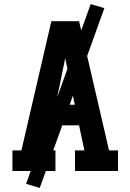

<svg xmlns="http://www.w3.org/2000/svg" viewBox="-20 -839 640 942"><path d="M41 0V-101H85L232 -735H368L515 -101H559V0H348V-101H394L368 -224H232L206 -101H252V0ZM347 -325 313 -490Q310 -506 306.5 -522Q303 -538 300 -554Q297 -538 293.5 -522Q290 -506 287 -490L253 -325ZM175 83 108 63 425 -819 492 -799Z"/></svg>

Font: Iosevka Plex Etoile
Style: Bold
Weight: 700
Designer: Belleve Invis
Foundry: Belleve Invis
Version: Version 25.1.1; ttfautohint (v1.8.4)